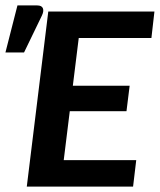

<svg xmlns="http://www.w3.org/2000/svg" viewBox="-68 -691 592 711"><path d="M492.7 -550.3H223.6L201.7 -373.5H412.1L400.4 -279.3H190.4L168 -98.1H436.5L424.8 0H31.2L110.8 -648.4H503.9ZM-47.9 -496.6 -3.4 -670.9H69.8Q86.4 -670.9 90.8 -660.4Q95.2 -649.9 86.9 -632.8L21 -496.6Z"/></svg>

Font: Carlito
Style: Bold Italic
Weight: 700
Italic angle: -7°
Designer: Lukasz Dziedzic
Foundry: tyPoland Lukasz Dziedzic
Version: Version 1.104